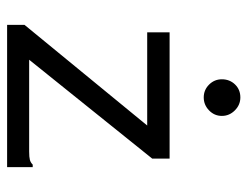

<svg xmlns="http://www.w3.org/2000/svg" viewBox="-98 -598 696 540"><g transform="rotate(90 250.0 -328.0)"><path d="M50 -49 333 -394H71V-457H426V-408L148 -62H406Q422 -62 429.5 -64Q437 -66 443 -72H450V0H50ZM203 -604Q203 -626 217.5 -641Q232 -656 254 -656Q275 -656 290.5 -640.5Q306 -625 306 -604Q306 -583 290.5 -568Q275 -553 254 -553Q233 -553 218 -568Q203 -583 203 -604Z"/></g></svg>

Font: Vazir Code FD
Style: Code-FD
Weight: 400
Foundry: DejaVu fonts team - Redesigned by Saber Rastikerdar
Version: Version 1.1.2